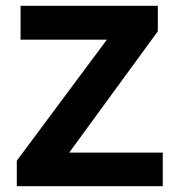

<svg xmlns="http://www.w3.org/2000/svg" viewBox="-20 -643 603 663"><path d="M38 0H542V-116H219L525 -535V-623H51V-506H349L38 -88Z"/></svg>

Font: Inconsolata SemiExpanded Black
Style: Regular
Weight: 900
Width: 6
Monospace: yes
Designer: Raph Levien, Cyreal, Brenton Simpson
Foundry: Raph Levien, Cyreal, Google
Version: Version 3.100